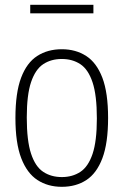

<svg xmlns="http://www.w3.org/2000/svg" viewBox="-20 -748 500 778"><path d="M230.5 9Q174 9 131.8 -18.5Q89.5 -46 66 -107.2Q42.5 -168.5 42.5 -270Q42.5 -372 65.5 -433Q88.5 -494 130.8 -521.2Q173 -548.5 230.5 -548.5Q287 -548.5 329.2 -521.2Q371.5 -494 394.8 -433Q418 -372 418 -270Q418 -168.5 395 -107.2Q372 -46 330 -18.5Q288 9 230.5 9ZM230.5 -30.5Q273.5 -30.5 305.5 -51.5Q337.5 -72.5 355 -124.2Q372.5 -176 372.5 -268Q372.5 -362 355 -414.5Q337.5 -467 305.5 -488Q273.5 -509 230.5 -509Q187 -509 155.2 -488Q123.5 -467 106 -415.5Q88.5 -364 88.5 -272Q88.5 -178 105.8 -125.5Q123 -73 155 -51.8Q187 -30.5 230.5 -30.5ZM102.5 -694V-728.5H358.5V-694Z"/></svg>

Font: Encode Sans Condensed Condensed ExtraLight
Style: Regular
Weight: 200
Width: 3
Designer: Multiple Designers
Foundry: Impallari Type
Version: Version 3.000; ttfautohint (v1.8.3) -l 8 -r 50 -G 200 -x 14 